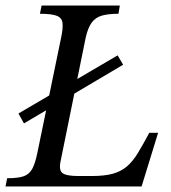

<svg xmlns="http://www.w3.org/2000/svg" viewBox="-28 -677 622 697"><path d="M486 0H-8L-2 -30Q37 -30 57.5 -37Q78 -44 89 -64Q100 -84 108 -124L194 -541Q201 -574 199 -593Q197 -612 178.5 -619.5Q160 -627 117 -627L123 -657H407L402 -627Q366 -627 342.5 -620.5Q319 -614 305 -595Q291 -576 283 -540L192 -92Q185 -59 199 -48.5Q213 -38 257 -38H304Q352 -38 382 -46.5Q412 -55 433 -73Q454 -91 472.5 -121.5Q491 -152 514 -195H546ZM419 -442 59 -229 39 -265 399 -476Z"/></svg>

Font: STIX Two Text
Style: Italic
Weight: 400
Italic angle: -12°
Designer: Ross Mills, John Hudson & Paul Hanslow, Tiro Typeworks Ltd; with prior portions MicroPress Inc. and Coen Hoffman, Elsevi
Foundry: Tiro Typeworks Ltd
Version: Version 2.13 b171